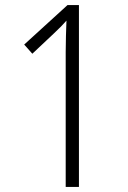

<svg xmlns="http://www.w3.org/2000/svg" viewBox="-20 -734 501 754"><path d="M290 0H238V-529Q238 -564 239 -593.5Q240 -623 241 -653Q223 -632 193 -604L107 -523L75 -559L245 -714H290Z"/></svg>

Font: Noto Sans Sinhala UI Condensed Light
Style: Regular
Weight: 300
Width: 3
Designer: Jelle Bosma - Monotype Design Team
Foundry: Monotype Imaging Inc.
Version: Version 2.006; ttfautohint (v1.8.4.7-5d5b)